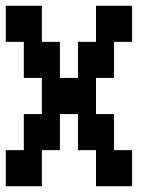

<svg xmlns="http://www.w3.org/2000/svg" viewBox="-20 -770 540 665"><path d="M0 -750H125V-625H187.5V-500H250V-625H312.5V-750H437.5V-625H375V-500H312.5V-375H375V-250H437.5V-125H312.5V-250H250V-375H187.5V-250H125V-125H0V-250H62.5V-375H125V-500H62.5V-625H0Z"/></svg>

Font: Amiga Topaz Unicode Rus
Style: Regular
Weight: 400
Designer: dMG of Trueschool and Divine Stylers
Foundry: dMG of Trueschool and Divine Stylers
Version: Version 1.1